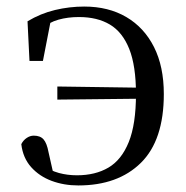

<svg xmlns="http://www.w3.org/2000/svg" viewBox="-20 -551 567 586"><path d="M219 15Q175 15 137.5 1Q100 -13 75 -41Q50 -69 45 -111Q51 -123 61.5 -130Q72 -137 83 -137Q103 -137 113 -125.5Q123 -114 128 -87L144 -16L102 -50Q134 -30 160 -23Q186 -16 215 -16Q271 -16 311 -39.5Q351 -63 373 -117.5Q395 -172 395 -264Q395 -350 374.5 -401.5Q354 -453 315.5 -476Q277 -499 221 -499Q187 -499 158.5 -491Q130 -483 102 -461L137 -499L111 -365H70L64 -486Q104 -510 148 -520.5Q192 -531 237 -531Q311 -531 365.5 -499Q420 -467 450 -407.5Q480 -348 480 -264Q480 -123 410 -54Q340 15 219 15ZM155 -247V-287L435 -283V-250Z"/></svg>

Font: Noto Serif JP
Style: Regular
Weight: 400
Designer: Ryoko NISHIZUKA  (kana & ideographs); Frank Grießhammer (Latin, Greek & Cyrillic); Wenlong ZHANG  (bopomofo); Sandoll Co
Foundry: Adobe
Version: Version 2.003-H1;hotconv 1.1.1;makeotfexe 2.6.0